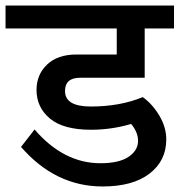

<svg xmlns="http://www.w3.org/2000/svg" viewBox="-40 -674 649 694"><path d="M250 -393Q195 -393 195 -345Q195 -289 288 -289Q394 -289 476 -323Q511 -298 536 -256Q561 -214 561 -170Q561 -93 500.5 -46.5Q440 0 331 0Q160 0 36 -143L85 -206Q190 -84 323 -84Q390 -84 424.5 -107Q459 -130 459 -165Q459 -196 434 -226Q363 -205 289 -205Q189 -205 140.5 -245.5Q92 -286 92 -349Q92 -404 130 -440.5Q168 -477 237 -477H382V-571H-20V-654H589V-571H483V-393Z"/></svg>

Font: Martel Sans DemiBold
Style: Regular
Weight: 600
Designer: Dan Reynolds and Mathieu Réguer
Foundry: Dan Reynolds and Mathieu Réguer
Version: Version 1.001;PS 001.001;hotconv 1.0.70;makeotf.lib2.5.58329